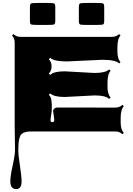

<svg xmlns="http://www.w3.org/2000/svg" viewBox="-20 -902 914 1316"><path d="M298.8 -731H245.1Q202.1 -731 193.6 -734.4Q185.1 -737.8 185.1 -759.3V-853.5Q185.1 -875 193.6 -878.4Q202.1 -881.8 245.1 -881.8H298.8Q341.8 -881.8 350.3 -878.4Q358.9 -875 358.9 -853.5V-759.3Q358.9 -737.8 350.3 -734.4Q341.8 -731 298.8 -731ZM634.8 -731H580.1Q537.1 -731 528.8 -734.4Q520.5 -737.8 520.5 -759.3V-853.5Q520.5 -875 528.8 -878.4Q537.1 -881.8 580.1 -881.8H634.8Q677.7 -881.8 686 -878.4Q694.3 -875 694.3 -853.5V-759.3Q694.3 -737.8 686 -734.4Q677.7 -731 634.8 -731ZM352.1 -81.1 344.2 -141.6V-147Q354.5 -165 372.1 -165L770.5 -164.6Q800.3 -164.6 818.8 -183.6L828.6 -173.8Q807.1 -152.3 807.1 -91.8Q807.1 -91.8 807.1 -63.5Q807.1 -14.2 828.6 8.3L818.8 18.1Q799.8 -1 770.5 -1H192.9Q149.4 -1 128.9 15.6Q105.5 35.2 105.5 126Q105.5 162.6 116.7 234.1Q127.9 305.7 127.9 341.8Q127.9 394 90.8 394Q50.8 394 50.8 340.3Q50.8 303.7 66.9 231.9Q83 160.2 83 123L80.6 -40.5V-609.9Q80.6 -640.1 62 -658.2L71.8 -668.5Q91.8 -649.4 120.6 -649.4H747.6Q777.3 -649.4 796.4 -668.5L806.2 -658.2Q784.7 -636.7 784.7 -577.1V-549.8Q784.7 -497.6 806.2 -476.6L796.4 -467.3Q772 -492.2 681.6 -492.2L439 -481Q349.1 -481 324.7 -505.9L314.5 -496.1Q333.5 -477.5 333.5 -447Q333.5 -416.5 314.5 -397.9L324.7 -388.7Q348.1 -413.1 423.3 -413.1L627.9 -401.9Q703.6 -401.9 728 -426.3L738.3 -416.5Q716.8 -395 716.8 -334V-306.6Q716.8 -256.3 738.3 -233.9L728 -223.6Q704.6 -248 628.9 -248L424.3 -237.3Q349.1 -237.3 324.7 -261.7L314.9 -252Q329.6 -237.3 332 -217Q334.5 -196.8 335 -188.2Q335.4 -179.7 335 -161.9Q334.5 -144 334.5 -140.6L326.2 -82Q326.2 -64.5 339.1 -64.5Q352.1 -64.5 352.1 -81.1Z"/></svg>

Font: Nosifer
Style: Regular
Weight: 400
Version: Version 001.002